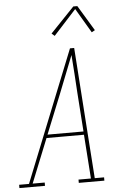

<svg xmlns="http://www.w3.org/2000/svg" viewBox="-100 -1004 662 1047"><g transform="rotate(-5 231.5 -480.5)"><path d="M-37 0V-18H17L304 -735H327L361 -245L377 -18H428V0H288V-18H356L339 -259H134L37 -18H103V0ZM141 -277H338L323 -490Q320 -542 316.5 -594Q313 -646 309 -698Q289 -646 268 -594Q247 -542 227 -490ZM227 -810 211 -824 342 -961H364L448 -822L430 -812L351 -946Z"/></g></svg>

Font: Iosevka Slab Thin Oblique
Style: Regular
Weight: 100
Italic angle: -9°
Monospace: yes
Designer: Belleve Invis
Foundry: Belleve Invis
Version: Version 11.1.0; ttfautohint (v1.8.3)